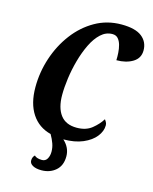

<svg xmlns="http://www.w3.org/2000/svg" viewBox="-136 -817 895 1124"><g transform="rotate(15 311.0 -255.0)"><path d="M225 218Q192 218 172.5 207Q153 196 153 178Q153 157 167 144Q171 150 183 154.5Q195 159 213 159Q234 159 244.5 141Q255 123 255 98Q255 73 246.5 49Q238 25 223 -1Q148 -20 107 -82.5Q66 -145 66 -243Q66 -334 94.5 -420.5Q123 -507 175.5 -576.5Q228 -646 300 -687Q372 -728 459 -728Q543 -728 582.5 -697Q622 -666 622 -614Q622 -567 582 -542.5Q542 -518 483 -518Q484 -538 482.5 -562.5Q481 -587 475 -609Q469 -631 456.5 -645.5Q444 -660 422 -660Q383 -660 352 -631.5Q321 -603 298 -555.5Q275 -508 259.5 -452Q244 -396 236.5 -340.5Q229 -285 229 -240Q229 -162 261.5 -119Q294 -76 360 -76Q416 -76 451.5 -104.5Q487 -133 508 -167Q512 -162 517 -153Q522 -144 522 -133Q522 -98 496 -65Q470 -32 421 -11Q372 10 303 10Q346 49 346 102Q346 158 311 188Q276 218 225 218Z"/></g></svg>

Font: Noto Serif ExtraCondensed ExtraBold
Style: Italic
Weight: 800
Width: 2
Italic angle: -12°
Designer: Monotype Design Team
Foundry: Monotype Imaging Inc.
Version: Version 2.013